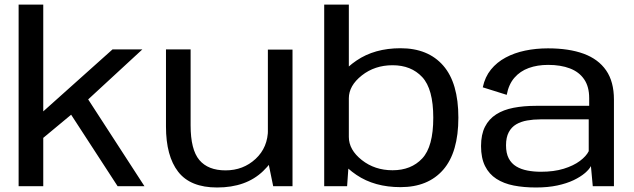

<svg xmlns="http://www.w3.org/2000/svg" viewBox="-20 -805 2742 830"><path d="M285 -313 488.5 0H604.5L357.5 -381ZM60.5 0H167V-209L291 -312L356.5 -371L595.5 -591.5H466.5L167 -323.5V-785H60.5Z M1161 0H1244.5V-590.5H1138V-112ZM804 -591.5H697.5V-258Q697.5 -130.5 750.2 -62.5Q803 5.5 918.5 5.5Q1044 5.5 1117.5 -65.5Q1191 -136.5 1191 -212L1138.5 -246.5Q1138.5 -168 1085 -118.2Q1031.5 -68.5 955 -68.5Q879.5 -68.5 841.8 -113.2Q804 -158 804 -263Z M1381.5 0H1480.5L1488 -106.5V-785H1381.5ZM1711.5 4Q1830.5 4 1896 -71.2Q1961.5 -146.5 1961.5 -296.5Q1961.5 -446.5 1896 -521.5Q1830.5 -596.5 1711.5 -596.5Q1599 -596.5 1520.8 -543Q1442.5 -489.5 1442.5 -438L1488 -380Q1488 -434.5 1544 -478.8Q1600 -523 1677 -523Q1757.5 -523 1805.2 -471.8Q1853 -420.5 1853 -296Q1853 -171 1805.2 -120Q1757.5 -69 1677 -69Q1600 -69 1544 -113.2Q1488 -157.5 1488 -213L1442.5 -154Q1442.5 -102 1520.8 -49Q1599 4 1711.5 4Z M2297 5.5Q2348.5 5.5 2389.2 -3.2Q2430 -12 2459.8 -26.2Q2489.5 -40.5 2508.2 -56.5Q2527 -72.5 2534.5 -87L2542.5 0H2634V-374.5Q2634 -452 2600.2 -500.8Q2566.5 -549.5 2503 -572.8Q2439.5 -596 2349 -596Q2296.5 -596 2250 -586.2Q2203.5 -576.5 2165.8 -556.2Q2128 -536 2102.2 -504.2Q2076.5 -472.5 2067 -427.5L2170.5 -395Q2179 -440.5 2203.8 -469Q2228.5 -497.5 2265.8 -511Q2303 -524.5 2349.5 -524.5Q2404 -524.5 2443.8 -509.2Q2483.5 -494 2505.2 -462.2Q2527 -430.5 2527 -381V-347.5H2296.5Q2243.5 -347.5 2199.8 -339Q2156 -330.5 2124.8 -310.5Q2093.5 -290.5 2076.5 -257Q2059.5 -223.5 2059.5 -173.5Q2059.5 -122 2076.8 -87.2Q2094 -52.5 2125.8 -32Q2157.5 -11.5 2200.8 -3Q2244 5.5 2297 5.5ZM2318.5 -62.5Q2287 -62.5 2259.8 -67.8Q2232.5 -73 2211.8 -85.5Q2191 -98 2179.2 -120.2Q2167.5 -142.5 2167.5 -177Q2167.5 -211 2179.2 -233.2Q2191 -255.5 2211.5 -267.5Q2232 -279.5 2259 -284.2Q2286 -289 2316 -289H2525V-151.5Q2514.5 -130 2486.8 -109.2Q2459 -88.5 2416.8 -75.5Q2374.5 -62.5 2318.5 -62.5Z"/></svg>

Font: Anybody SemiExpanded
Style: Regular
Weight: 400
Width: 6
Designer: Tyler Finck
Foundry: Etcetera Type Company
Version: Version 1.113;gftools[0.9.25]